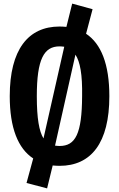

<svg xmlns="http://www.w3.org/2000/svg" viewBox="-20 -903 661 1064"><path d="M457 -716 493 -852 380 -883 348 -754C336 -755 323 -756 310 -756C136 -756 34 -628 34 -370C34 -194 80 -80 164 -25L127 111L241 141L272 14C285 15 297 16 310 16C485 16 586 -111 586 -370C586 -548 540 -661 457 -716ZM310 -646C319 -646 327 -645 336 -644L221 -136C197 -175 184 -246 184 -370C184 -576 224 -646 310 -646ZM435 -370C434 -161 398 -94 310 -94C302 -94 293 -95 285 -96L398 -600C424 -561 437 -490 435 -370Z"/></svg>

Font: Glow Sans TC Compressed
Style: Bold
Weight: 700
Width: 2
Designer: Ryoko NISHIZUKA (kana, bopomofo & ideographs); Paul D. Hunt (Latin, Greek & Cyrillic); Sandoll Communications, Soo-young
Version: Version 0.93